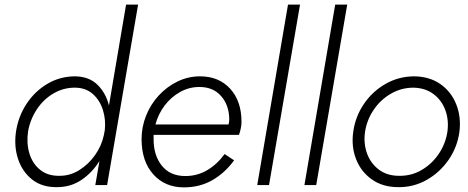

<svg xmlns="http://www.w3.org/2000/svg" viewBox="-20 -800 2025 830"><path d="M49 -230Q59 -297 95 -351.5Q131 -406 185.5 -438Q240 -470 305 -470Q366 -469 402 -433Q438 -397 451 -344L525 -780H577L443 0H392L410 -104Q379 -54 332.5 -22.5Q286 9 227 9Q162 10 119.5 -23.5Q77 -57 58.5 -111.5Q40 -166 49 -230ZM101 -230Q94 -179 107.5 -135.5Q121 -92 154 -65.5Q187 -39 238 -40Q283 -40 322.5 -64.5Q362 -89 390.5 -129Q419 -169 429 -216L433 -237Q438 -282 425 -324Q412 -366 382 -393Q352 -420 307 -421Q256 -422 212 -396.5Q168 -371 139 -327Q110 -283 101 -230Z M775 10Q693 10 642.5 -46.5Q592 -103 592 -199Q592 -251 611.5 -300Q631 -349 666 -387Q701 -425 747 -447.5Q793 -470 845 -470Q926 -470 975 -416.5Q1024 -363 1024 -273Q1024 -259 1020.5 -243Q1017 -227 1013 -217H644Q644 -210 644 -202Q643 -130 679 -84.5Q715 -39 781 -39Q833 -39 876 -64.5Q919 -90 951 -134L992 -107Q953 -53 898.5 -21.5Q844 10 775 10ZM842 -424Q797 -424 758 -402Q719 -380 691.5 -343.5Q664 -307 652 -262H968Q971 -273 971 -283Q971 -344 936.5 -384Q902 -424 842 -424Z M1225 -780H1277L1143 0H1092Z M1429 -780H1481L1347 0H1296Z M1507 -230Q1516 -296 1553 -350.5Q1590 -405 1647 -437.5Q1704 -470 1771 -470Q1838 -469 1884.5 -436Q1931 -403 1952.5 -348.5Q1974 -294 1966 -230Q1957 -164 1919.5 -109.5Q1882 -55 1825 -22.5Q1768 10 1701 9Q1635 9 1588 -24Q1541 -57 1519.5 -111.5Q1498 -166 1507 -230ZM1558 -230Q1551 -180 1566.5 -137Q1582 -94 1617.5 -67Q1653 -40 1705 -40Q1758 -39 1802.5 -65Q1847 -91 1876.5 -134.5Q1906 -178 1914 -230Q1921 -280 1905.5 -323Q1890 -366 1854.5 -393Q1819 -420 1767 -421Q1715 -421 1670 -395Q1625 -369 1595.5 -325.5Q1566 -282 1558 -230Z"/></svg>

Font: Jost* Light
Style: Italic
Weight: 300
Italic angle: -10°
Version: Version 3.7